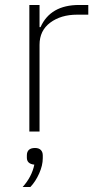

<svg xmlns="http://www.w3.org/2000/svg" viewBox="-20 -529 390 772"><path d="M98 0V-509H139V-420H143Q183 -509 298 -509H335V-470H290Q225 -470 182 -438Q139 -406 139 -349V0ZM71 223Q108 182 118 133Q88 130 88 105V96Q88 66 121 66Q136 66 144 74Q152 82 152 96V107Q152 136 137.5 168.5Q123 201 102 223Z"/></svg>

Font: Anuphan ExtraLight
Style: Regular
Weight: 200
Designer: Cadson Demak
Version: Version 3.001